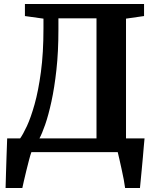

<svg xmlns="http://www.w3.org/2000/svg" viewBox="-20 -763 786 963"><path d="M8 180Q9 149.5 10 108Q11 66.5 12.8 20.5Q14.5 -25.5 16 -69H81Q95 -88 114.8 -130.2Q134.5 -172.5 153.5 -240Q172.5 -307.5 185.2 -402Q198 -496.5 198 -620V-669.5L105 -682.5V-743H702.5V-682.5L612 -669.5V-69H705Q703.5 -53.5 701.2 -28Q699 -2.5 696.5 27.2Q694 57 691 86.5Q688 116 685.8 140.8Q683.5 165.5 682 180H607.5Q605.5 163 600.8 138Q596 113 590 85.8Q584 58.5 578.8 35.5Q573.5 12.5 570.5 0H137.5Q132.5 13 125.8 38.8Q119 64.5 112 93.2Q105 122 99.5 146Q94 170 92 180ZM178 -69H464V-671H273V-614Q273 -503 263 -412.8Q253 -322.5 238 -253.8Q223 -185 206.8 -138.5Q190.5 -92 178 -69Z"/></svg>

Font: Merriweather 24pt
Style: Bold
Weight: 700
Designer: Eben Sorkin
Foundry: Eben Sorkin
Version: Version 2.100